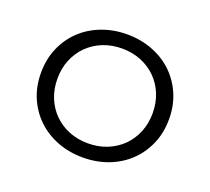

<svg xmlns="http://www.w3.org/2000/svg" viewBox="-92 -595 793 725"><g transform="rotate(20 304.5 -232.5)"><path d="M304.5 14.5Q250 14.5 203 -3.4Q155.9 -21.4 121.4 -54.1Q86.8 -86.8 67 -132.3Q47.3 -177.7 47.3 -232.7Q47.3 -287.7 67 -333.2Q86.8 -378.6 121.4 -411.4Q155.9 -444.1 203 -462Q250 -480 304.5 -480Q359.1 -480 406.1 -462Q453.2 -444.1 487.7 -411.4Q522.3 -378.6 542 -333.2Q561.8 -287.7 561.8 -232.7Q561.8 -177.7 542 -132.3Q522.3 -86.8 487.7 -54.1Q453.2 -21.4 406.1 -3.4Q359.1 14.5 304.5 14.5ZM304.5 -42.3Q345.9 -42.3 380.9 -56.4Q415.9 -70.5 441.6 -95.9Q467.3 -121.4 481.6 -156.4Q495.9 -191.4 495.9 -232.7Q495.9 -274.5 481.6 -309.3Q467.3 -344.1 441.6 -369.5Q415.9 -395 380.9 -409.1Q345.9 -423.2 304.5 -423.2Q263.2 -423.2 228.2 -409.1Q193.2 -395 167.5 -369.5Q141.8 -344.1 127.5 -309.3Q113.2 -274.5 113.2 -232.7Q113.2 -191.4 127.5 -156.4Q141.8 -121.4 167.5 -95.9Q193.2 -70.5 228.2 -56.4Q263.2 -42.3 304.5 -42.3Z"/></g></svg>

Font: Spartan
Style: Regular
Weight: 400
Designer: Matt Bailey, Mirko Velimirovic
Foundry: Matt Bailey
Version: Version 1.005